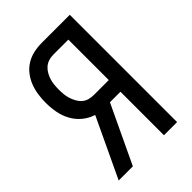

<svg xmlns="http://www.w3.org/2000/svg" viewBox="-215 -832 930 930"><g transform="rotate(-45 250.0 -367.5)"><path d="M38 0 182 -305Q150 -315 124 -336.5Q98 -358 82 -387.5Q66 -417 60 -450Q54 -483 54 -516Q54 -544 58 -571.5Q62 -599 72 -624.5Q82 -650 99 -672Q116 -694 139.5 -708.5Q163 -723 190 -729Q217 -735 245 -735H438V0H348V-298H276L135 0ZM245 -378H348V-655H245Q228 -655 212.5 -650Q197 -645 185 -634.5Q173 -624 165 -610Q157 -596 152 -580.5Q147 -565 145.5 -548.5Q144 -532 144 -516Q144 -500 145.5 -484Q147 -468 152 -452.5Q157 -437 165 -422.5Q173 -408 185 -397.5Q197 -387 212.5 -382.5Q228 -378 245 -378Z"/></g></svg>

Font: Iosevka Term Medium
Style: Regular
Weight: 500
Monospace: yes
Designer: Belleve Invis
Foundry: Belleve Invis
Version: Version 26.3.1